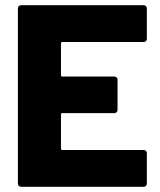

<svg xmlns="http://www.w3.org/2000/svg" viewBox="-20 -720 617 740"><path d="M49 -12V-688Q49 -693 52.5 -696.5Q56 -700 61 -700H534Q539 -700 542.5 -696.5Q546 -693 546 -688V-570Q546 -565 542.5 -561.5Q539 -558 534 -558H220Q215 -558 215 -553V-430Q215 -425 220 -425H421Q426 -425 429.5 -421.5Q433 -418 433 -413V-296Q433 -291 429.5 -287.5Q426 -284 421 -284H220Q215 -284 215 -279V-147Q215 -142 220 -142H534Q539 -142 542.5 -138.5Q546 -135 546 -130V-12Q546 -7 542.5 -3.5Q539 0 534 0H61Q56 0 52.5 -3.5Q49 -7 49 -12Z"/></svg>

Font: Barlow GEO ExtraBold
Style: Regular
Weight: 800
Designer: Jeremy Tribby
Foundry: Tribby Type
Version: Version 1.408